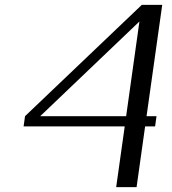

<svg xmlns="http://www.w3.org/2000/svg" viewBox="-20 -770 706 790"><path d="M553.7 -681.6 145.5 -292H499ZM647.5 -750 583 -292H624L618.2 -250H577.1L542 0H458L493.2 -250H77.1L83 -292L563.5 -750Z"/></svg>

Font: okolaks
Style: RegularItalic
Weight: 500
Italic angle: -8°
Version: Version 000.6.0